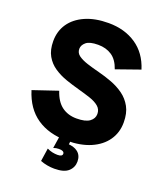

<svg xmlns="http://www.w3.org/2000/svg" viewBox="-160 -809 941 1104"><g transform="rotate(20 310.5 -257.0)"><path d="M316 14Q207 14 133 -36.5Q59 -87 27 -190L178 -241Q198 -180 235.5 -152.5Q273 -125 325 -125Q380 -125 405 -143.5Q430 -162 430 -190Q430 -218 409.5 -235.5Q389 -253 354.5 -264.5Q320 -276 279.5 -287Q239 -298 198.5 -312Q158 -326 123.5 -349Q89 -372 68.5 -408Q48 -444 48 -498Q48 -559 79.5 -605Q111 -651 170.5 -677.5Q230 -704 313 -704Q411 -704 481.5 -656.5Q552 -609 581 -517L436 -466Q418 -519 383 -542.5Q348 -566 299 -566Q247 -566 225.5 -548Q204 -530 204 -507Q204 -482 225 -467Q246 -452 280 -441Q314 -430 355.5 -419.5Q397 -409 438 -393.5Q479 -378 513 -353.5Q547 -329 568 -291Q589 -253 589 -196Q589 -134 556 -86.5Q523 -39 462 -12.5Q401 14 316 14ZM304 190Q283 190 260.5 186Q238 182 218 174L230 94Q246 102 262.5 105.5Q279 109 294 109Q324 109 324 92Q324 74 291 74Q282 74 274 75.5Q266 77 258 80L272 -11L340 -9L334 43L322 29Q366 29 391 49Q416 69 416 106Q416 142 389.5 166Q363 190 304 190Z"/></g></svg>

Font: Radio Canada Big
Style: Regular
Weight: 400
Designer: Étienne Aubert Bonn
Foundry: Coppers and Brasses
Version: Version 1.001